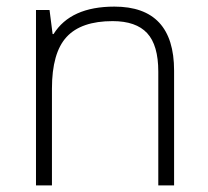

<svg xmlns="http://www.w3.org/2000/svg" viewBox="-20 -561 630 581"><path d="M459 0V-344.2Q459 -424.3 425.3 -460.7Q391.6 -497.1 320.8 -497.1Q225.6 -497.1 181.4 -449Q137.2 -400.9 137.2 -293V0H88.9V-530.8H129.9L139.2 -458H142.1Q193.8 -541 326.2 -541Q506.8 -541 506.8 -347.2V0Z"/></svg>

Font: JBL Sans
Style: Light
Weight: 300
Version: Version 1.10